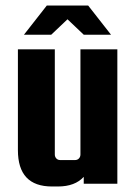

<svg xmlns="http://www.w3.org/2000/svg" viewBox="-20 -667 492 697"><path d="M300 -647H150L67 -541H166L225 -597L284 -541H383ZM272 -106C272 -95 264 -86 253 -86H198C187 -86 179 -95 179 -106V-488H45V-122C45 -34 86 10 169 10H190C232 10 263 -2 284 -25V0H406V-488H272Z"/></svg>

Font: sklik
Style: Regular
Weight: 400
Designer: Joe Prince
Foundry: Joe Prince
Version: Version 1.001